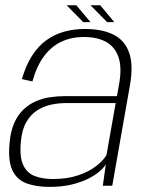

<svg xmlns="http://www.w3.org/2000/svg" viewBox="-20 -708 567 732"><path d="M168 4.5Q215.5 4.5 252.2 -4.2Q289 -13 316 -26.5Q343 -40 359.8 -54.8Q376.5 -69.5 383.5 -81.5L372 0H408L475.5 -383.5Q489 -460.5 472.2 -507.5Q455.5 -554.5 412.5 -576Q369.5 -597.5 303.5 -597.5Q261 -597.5 223.8 -587Q186.5 -576.5 155.8 -554Q125 -531.5 101.8 -495Q78.5 -458.5 63.5 -406.5L103.5 -397.5Q120.5 -458 148.8 -495Q177 -532 215 -549.5Q253 -567 299.5 -567Q351 -567 385 -548Q419 -529 432.2 -488.8Q445.5 -448.5 433.5 -384.5L426 -341.5H226.5Q198.5 -341.5 170 -337.2Q141.5 -333 115.8 -321.5Q90 -310 69 -290Q48 -270 34.2 -239Q20.5 -208 16.5 -163.5Q10 -95 27.2 -58.8Q44.5 -22.5 81.2 -9Q118 4.5 168 4.5ZM181 -25.5Q142 -25.5 112.5 -36.8Q83 -48 68.5 -78.8Q54 -109.5 59.5 -167Q63.5 -213 80 -242Q96.5 -271 121 -286.8Q145.5 -302.5 174 -308.8Q202.5 -315 231 -315H421L386 -117Q374 -96 346.5 -74.8Q319 -53.5 277.8 -39.5Q236.5 -25.5 181 -25.5ZM388.5 -623.5H416L362 -688H325ZM297.5 -623.5H325L271 -688H234Z"/></svg>

Font: Anybody Thin ExtraLight
Style: Italic
Weight: 250
Italic angle: -10°
Version: Version 1.113;gftools[0.9.25]